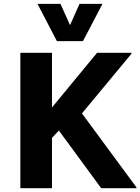

<svg xmlns="http://www.w3.org/2000/svg" viewBox="-20 -988 736 1008"><path d="M86.9 0V-710.9H252.9V-423.8L489.7 -710.9H670.4V-706.1L410.2 -392.6L696.3 -4.4V0H511.2L289.1 -302.7L252.9 -264.2V0ZM278.8 -772 176.8 -967.8H297.4L347.7 -856L397.5 -967.8H518.1L415.5 -772Z"/></svg>

Font: Comme
Style: Bold
Weight: 700
Version: Version 1.000;gftools[0.9.27]